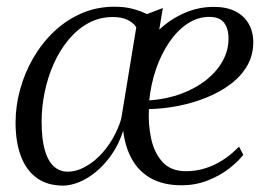

<svg xmlns="http://www.w3.org/2000/svg" viewBox="-20 -556 818 586"><path d="M477 -531.5 466 -465.5Q499.5 -497 541.8 -515.8Q584 -534.5 629.5 -535Q670 -535.5 697.2 -522Q724.5 -508.5 738.8 -483.8Q753 -459 753 -427Q753 -388 734.8 -356Q716.5 -324 684.5 -299.8Q652.5 -275.5 611.5 -258.8Q570.5 -242 525.2 -233Q480 -224 434.5 -223Q432 -177 441.2 -133.5Q450.5 -90 475.8 -61.8Q501 -33.5 548 -33.5Q591 -33.5 632 -52.2Q673 -71 709.5 -108.5L722.5 -83.5Q706.5 -62.5 678.2 -40.8Q650 -19 613 -4.8Q576 9.5 534.5 9.5Q479.5 9.5 441.8 -11.2Q404 -32 383 -69.5Q362 -107 356 -157Q342.5 -115 320.2 -83.5Q298 -52 272.5 -31.2Q247 -10.5 221 0Q195 10.5 172.5 10.5Q125 10.5 92.8 -12.5Q60.5 -35.5 44 -78.8Q27.5 -122 27.5 -182Q27.5 -232 41.2 -282.5Q55 -333 81.2 -378.5Q107.5 -424 144.5 -459.2Q181.5 -494.5 228.2 -515Q275 -535.5 329.5 -535.5Q361 -535.5 385.8 -528.8Q410.5 -522 428.5 -513ZM350 -193.5 396 -473Q385.5 -488 367.8 -496Q350 -504 324.5 -504Q283.5 -504 249.8 -485.5Q216 -467 189.2 -434.8Q162.5 -402.5 144.2 -361.8Q126 -321 116.5 -275.5Q107 -230 107 -185Q107 -131.5 116.8 -97.8Q126.5 -64 144.5 -48Q162.5 -32 187 -32Q211 -32 236 -44.8Q261 -57.5 283.5 -80Q306 -102.5 323.2 -131.8Q340.5 -161 350 -193.5ZM619 -504.5Q583.5 -504.5 552.2 -483.8Q521 -463 496.5 -427Q472 -391 456.2 -345.2Q440.5 -299.5 435.5 -249.5Q489.5 -253.5 534 -270.2Q578.5 -287 610.8 -313Q643 -339 660.2 -371Q677.5 -403 677.5 -438Q677.5 -469.5 663.5 -487Q649.5 -504.5 619 -504.5Z"/></svg>

Font: Merriweather 96pt Light
Style: Italic
Weight: 300
Italic angle: -7.8°
Version: Version 2.101